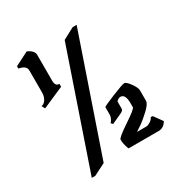

<svg xmlns="http://www.w3.org/2000/svg" viewBox="-179 -876 1002 1051"><g transform="rotate(-30 322.5 -351.0)"><path d="M196 0 121 38H99L348 -690L421 -729H446ZM555 -88Q556 -88 557 -88L596 -34Q586 -17 573 -9Q560 -1 545 -1H354L350 -11Q340 -41 340 -64Q340 -76 413.5 -125Q487 -174 487 -184V-210Q487 -268 456 -268Q444 -268 430 -254V-220Q430 -211 430 -206Q428 -195 409 -187L348 -159L338 -169Q357 -192 357 -212V-260Q357 -264 428 -293Q499 -322 511.5 -322Q524 -322 545.5 -292Q567 -262 567 -245V-179Q567 -160 531.5 -127Q496 -94 474.5 -79.5Q453 -65 439 -56Q439 -56 498 -56Q508 -56 523.5 -65.5Q539 -75 545 -89H546ZM177 -695V-530Q177 -496 203 -496V-478Q69 -419 68 -419L57 -440Q72 -440 84.5 -458.5Q97 -477 97 -504V-642Q97 -673 50 -681V-696L137 -740Q177 -721 177 -695Z"/></g></svg>

Font: Pirata One
Style: Regular
Weight: 400
Designer: Rodrigo Fuenzalida, Nicolas Massi
Foundry: Rodrigo Fuenzalida, Nicolas Massi
Version: Version 1.001